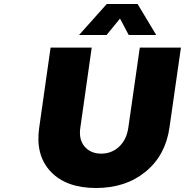

<svg xmlns="http://www.w3.org/2000/svg" viewBox="-20 -942 935 971"><path d="M178.2 -295.9 235.8 -701.2H443.8L386.2 -295.9Q377.4 -236.3 408 -200.7Q438.5 -165 492.2 -165Q544.4 -165 582.3 -200.2Q620.1 -235.4 628.9 -295.9L687 -701.2H895L836.9 -295.9Q816.9 -156.2 716.3 -73.7Q615.7 8.8 465.8 8.8Q314.9 8.8 236.6 -74Q158.2 -156.7 178.2 -295.9ZM379.9 -765.1 520 -921.9H675.8L770 -765.1H630.9L586.9 -848.1L519 -765.1Z"/></svg>

Font: Trueno ExtraBold
Style: Italic
Weight: 800
Designer: Julieta Ulanovsky
Foundry: Julieta Ulanovsky
Version: Version 3.001b | FøM Fix